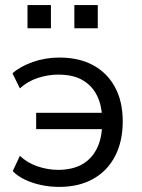

<svg xmlns="http://www.w3.org/2000/svg" viewBox="-20 -725 559 754"><path d="M212 9Q176 9 141 1.5Q106 -6 77 -20Q48 -34 30 -53L58 -113Q88 -85 128 -71.5Q168 -58 208 -58Q263 -58 300.5 -78.5Q338 -99 359 -139Q380 -179 381 -235L391 -218H122V-282H391L381 -266Q379 -314 360 -351.5Q341 -389 304 -410.5Q267 -432 208 -432Q169 -432 129 -419Q89 -406 58 -378L29 -437Q59 -464 108.5 -481.5Q158 -499 213 -499Q291 -499 346.5 -468.5Q402 -438 432 -382Q462 -326 462 -248Q462 -170 432 -112Q402 -54 346 -22.5Q290 9 212 9ZM272 -614V-705H364V-614ZM88 -614V-705H180V-614Z"/></svg>

Font: Nunito Sans 10pt
Style: Regular
Weight: 400
Designer: Vernon Adams
Foundry: Vernon Adams
Version: Version 3.101;gftools[0.9.27]